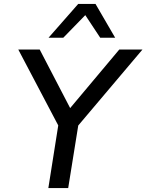

<svg xmlns="http://www.w3.org/2000/svg" viewBox="-20 -957 745 977"><path d="M226 0 284 -367 291 -291 73 -705H182L337 -407L587 -705H705L355 -291L386 -367L327 0ZM227 -765 378 -937H466L566 -765H490L414 -880L302 -765Z"/></svg>

Font: Nunito Sans 7pt Medium
Style: Italic
Weight: 500
Italic angle: -9°
Designer: Vernon Adams
Foundry: Vernon Adams
Version: Version 3.101;gftools[0.9.27]